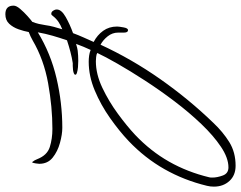

<svg xmlns="http://www.w3.org/2000/svg" viewBox="-158 -652 877 698"><g transform="rotate(90 280.0 -302.5)"><path d="M-19 -51H-20Q-26 -51 -30.5 -57.5Q-35 -64 -35 -71Q-35 -88 -7.5 -103.5Q20 -119 51 -130Q58 -149 66.5 -168Q75 -187 83 -205Q58 -218 42.5 -239.5Q27 -261 27 -290Q27 -297 30 -313.5Q33 -330 40 -330Q49 -330 49 -315Q49 -300 49 -294Q49 -273 62.5 -256Q76 -239 93 -230Q145 -343 218 -447Q291 -551 377 -640Q410 -675 447 -698Q484 -721 533 -721Q568 -721 588.5 -698.5Q609 -676 609 -642Q609 -629 606 -617Q586 -534 545.5 -462.5Q505 -391 443 -332Q407 -298 359.5 -264.5Q312 -231 259.5 -209Q207 -187 155 -187Q144 -187 133 -188.5Q122 -190 112 -194Q106 -181 100.5 -168Q95 -155 90 -141Q106 -146 115 -147Q124 -148 133 -148.5Q142 -149 152 -149Q163 -149 174.5 -148Q186 -147 196 -144Q198 -143 200 -142Q202 -141 202 -139V-138Q202 -135 197 -133Q192 -131 185 -130Q178 -129 170 -129Q162 -129 160 -129Q140 -126 119 -120.5Q98 -115 77 -108Q68 -82 60.5 -56Q53 -30 48 -2Q125 -49 215 -70Q305 -91 395 -91Q419 -91 450 -82.5Q481 -74 503.5 -56Q526 -38 526 -7Q526 -5 524.5 6Q523 17 520 19Q512 9 509 0Q495 -36 465 -45.5Q435 -55 399 -55Q320 -55 233.5 -39.5Q147 -24 77 17Q70 21 62.5 24.5Q55 28 47 31Q44 48 37 68Q30 88 17 102Q4 116 -18 116Q-49 116 -49 86Q-49 76 -37 62Q-25 48 -11 35.5Q3 23 10 18Q15 5 17.5 -6Q20 -17 22 -30Q24 -45 28 -60Q32 -75 37 -91L35 -90Q22 -85 10 -77Q-2 -69 -12 -56Q-15 -51 -19 -51ZM153 -213Q200 -213 249.5 -236.5Q299 -260 344 -293Q389 -326 421 -356Q480 -412 518 -479Q556 -546 575 -625Q576 -628 576 -631Q576 -634 576 -637Q576 -654 568.5 -674.5Q561 -695 539 -695Q505 -695 464.5 -668Q424 -641 381.5 -596.5Q339 -552 298.5 -498.5Q258 -445 223 -391Q188 -337 162 -291.5Q136 -246 123 -218Q128 -215 138 -214Q148 -213 153 -213Z"/></g></svg>

Font: Licorice
Style: Regular
Weight: 400
Designer: Robert E. Leuschke
Foundry: Robert E. Leuschke
Version: Version 1.010; ttfautohint (v1.8.3)